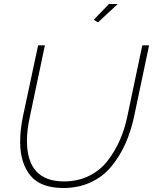

<svg xmlns="http://www.w3.org/2000/svg" viewBox="-20 -937 767 962"><path d="M471 -825 450 -838 526 -917H570ZM81 -226Q81 -287 95 -354L171 -710H205L130 -354Q115 -286 115 -232Q115 -28 301 -28Q370 -28 426.5 -56Q483 -84 520 -132.5Q557 -181 581 -236Q605 -291 618 -354L693 -710H727L652 -354Q636 -279 608 -216.5Q580 -154 538 -103Q496 -52 434.5 -23.5Q373 5 298 5Q183 5 132 -58Q81 -121 81 -226Z"/></svg>

Font: Raleway-v4020 ExtraLight
Style: Italic
Weight: 275
Italic angle: -12°
Designer: Matt McInerney, Pablo Impallari, Rodrigo Fuenzalida
Foundry: Matt McInerney, Pablo Impallari, Rodrigo Fuenzalida
Version: Version 4.020;PS 004.020;hotconv 1.0.88;makeotf.lib2.5.64775